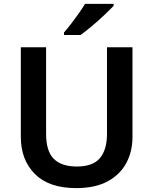

<svg xmlns="http://www.w3.org/2000/svg" viewBox="-20 -957 788 987"><path d="M661 -252Q661 -178 629 -118.5Q597 -59 533 -24.5Q469 10 371 10Q232 10 159.5 -62.5Q87 -135 87 -254V-714H217V-268Q217 -180 256.5 -140.5Q296 -101 375 -101Q457 -101 493.5 -144Q530 -187 530 -269V-714H661ZM564 -927Q547 -909 516.5 -880Q486 -851 452.5 -823Q419 -795 394 -777H309V-790Q325 -808 345 -834Q365 -860 384.5 -887.5Q404 -915 417 -937H564Z"/></svg>

Font: Noto Sans Lisu SemiBold
Style: Regular
Weight: 600
Designer: Monotype Design Team. David Williams.
Foundry: Monotype Imaging Inc.
Version: Version 2.102; ttfautohint (v1.8.4.7-5d5b)